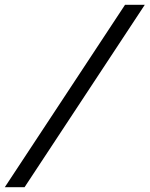

<svg xmlns="http://www.w3.org/2000/svg" viewBox="-43 -710 621 797"><path d="M59 67H-23L476 -690H558Z"/></svg>

Font: Exo 2.0 Medium
Style: Italic
Weight: 500
Italic angle: -8°
Designer: Natanael Gama
Version: Version 1.001;PS 001.001;hotconv 1.0.70;makeotf.lib2.5.58329